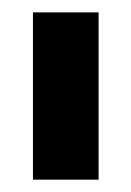

<svg xmlns="http://www.w3.org/2000/svg" viewBox="-20 -730 212 310"><path d="M139.2 -710V-439.9H33.2V-710Z"/></svg>

Font: D-DIN-PRO SemiBold
Style: Bold
Weight: 600
Designer: datto
Foundry: CyberFei
Version: Version 1.000;hotconv 1.0.109;makeotfexe 2.5.65596